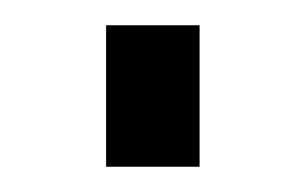

<svg xmlns="http://www.w3.org/2000/svg" viewBox="-20 -132 242 152"><path d="M64 0H138V-112H64Z"/></svg>

Font: FIGSv2-sans-serif Medium
Style: Regular
Weight: 500
Designer: Matt McInerney, Pablo Impallari, Rodrigo Fuenzalida,Mirko Velimirovic
Foundry: Matt McInerney, Pablo Impallari, Rodrigo Fuenzalida
Version: Version 4.021;hotconv 1.0.109;makeotfexe 2.5.65596